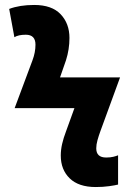

<svg xmlns="http://www.w3.org/2000/svg" viewBox="-20 -744 540 774"><path d="M456 0V-118Q449 -115 437 -112Q425 -109 408 -109Q368 -109 368 -146Q368 -161 373 -179Q378 -197 385 -216L464 -432H222L246 -501Q260 -545 260 -591Q260 -649 224.5 -686.5Q189 -724 118 -724Q59 -724 17 -708L38 -594Q54 -604 84 -604Q123 -604 123 -564Q123 -533 111 -501L39 -308H280L246 -214Q236 -188 230.5 -164Q225 -140 225 -117Q225 -60 261 -25Q297 10 366 10Q395 10 420 6.5Q445 3 456 0Z"/></svg>

Font: Noto Sans Mono UI Condensed ExtraBold
Style: Regular
Weight: 800
Width: 3
Designer: Monotype Design team
Foundry: Monotype Imaging Inc.
Version: 1.000